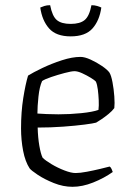

<svg xmlns="http://www.w3.org/2000/svg" viewBox="-20 -719 504 739"><path d="M259 0Q223 0 187 -14.5Q151 -29 125.5 -46Q100 -63 94 -71Q77 -97 69 -138.5Q61 -180 61 -225Q61 -288 69.5 -341.5Q78 -395 88 -428Q107 -440 142.5 -457Q178 -474 218 -487Q258 -500 290 -500Q306 -500 329 -489.5Q352 -479 372.5 -465Q393 -451 401 -440Q408 -429 413 -402.5Q418 -376 420 -348Q422 -320 420 -303Q412 -292 398 -280.5Q384 -269 370.5 -260Q357 -251 350 -247Q340 -244 305.5 -239.5Q271 -235 223 -231.5Q175 -228 125 -228Q126 -189 131.5 -157.5Q137 -126 144 -112Q155 -101 178.5 -87Q202 -73 228 -63Q254 -53 271 -53Q288 -53 314.5 -58Q341 -63 366 -69Q391 -75 402 -78Q406 -76 409.5 -68.5Q413 -61 414 -57Q380 -33 338.5 -16.5Q297 0 259 0ZM205 -279Q249 -279 293 -283.5Q337 -288 359 -296Q361 -312 360 -333.5Q359 -355 356.5 -374.5Q354 -394 349 -405Q345 -410 329.5 -419.5Q314 -429 296.5 -437Q279 -445 267 -445Q255 -445 228.5 -438Q202 -431 177 -422.5Q152 -414 142 -407Q132 -385 128 -347Q124 -309 124 -282Q138 -281 159.5 -280Q181 -279 205 -279ZM252 -579Q196 -579 169 -609.5Q142 -640 135 -690Q142 -693 151 -696Q160 -699 173 -699Q181 -657 198.5 -642Q216 -627 252 -627Q288 -627 306 -642Q324 -657 332 -699Q344 -699 354 -696Q364 -693 370 -690Q363 -640 336 -609.5Q309 -579 252 -579Z"/></svg>

Font: Texturina Thin
Style: Regular
Weight: 100
Designer: Guillermo Torres Carreño
Foundry: Omnibus-Type
Version: Version 1.002; ttfautohint (v1.8.3)